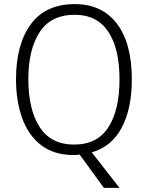

<svg xmlns="http://www.w3.org/2000/svg" viewBox="-20 -745 721 935"><path d="M622 -358Q622 -217 573 -124Q524 -31 427 -3L562 170H486L368 8Q361 9 353.5 9.5Q346 10 339 10Q243 10 180.5 -38Q118 -86 88 -169.5Q58 -253 58 -359Q58 -529 130 -627Q202 -725 344 -725Q477 -725 549.5 -629.5Q622 -534 622 -358ZM118 -359Q118 -212 173 -126.5Q228 -41 341 -41Q454 -41 508 -125.5Q562 -210 562 -358Q562 -509 507 -591Q452 -673 344 -673Q228 -673 173 -588.5Q118 -504 118 -359Z"/></svg>

Font: Noto Sans Lao Looped SemiCondensed Light
Style: Regular
Weight: 300
Width: 4
Designer: Mark Frömberg, Ben Mitchell
Foundry: The Fontpad Ltd
Version: Version 1.002; ttfautohint (v1.8.4.7-5d5b)